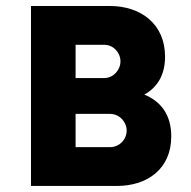

<svg xmlns="http://www.w3.org/2000/svg" viewBox="-20 -615 631 635"><path d="M457.5 -302.2C499.5 -325.7 525.9 -365.7 525.9 -427.7C525.9 -535.6 445.8 -595.2 343.3 -595.2H82.5V0H366.2C467.3 0 546.4 -56.2 546.4 -164.1C546.4 -236.3 511.2 -279.8 457.5 -302.2ZM378.4 -412.1C378.4 -383.3 354.5 -356.9 325.2 -356.9H230V-466.8H325.2C354.5 -466.8 378.4 -441.4 378.4 -412.1ZM344.2 -128.4H230V-238.3H344.2C375 -238.3 398.9 -211.9 398.9 -183.1C398.9 -153.8 375 -128.4 344.2 -128.4Z"/></svg>

Font: Now Black
Style: Regular
Weight: 400
Designer: Alfredo Marco Pradil
Foundry: Alfredo Marco Pradil
Version: Version 1.200;hotconv 1.0.109;makeotfexe 2.5.65596